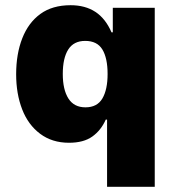

<svg xmlns="http://www.w3.org/2000/svg" viewBox="-20 -537 676 737"><path d="M391 180V-78H386Q368 -37 334.5 -13Q301 11 245 11Q180 11 134 -23.5Q88 -58 65 -117.5Q42 -177 42 -252Q42 -330 65.5 -390Q89 -450 135 -483.5Q181 -517 251 -517Q307 -517 346 -491.5Q385 -466 408 -413H413V-507H574V180ZM308 -125Q353 -125 373 -159Q393 -193 393 -253Q393 -314 373 -347Q353 -380 307 -380Q263 -380 242 -347Q221 -314 221 -253Q221 -193 242.5 -159Q264 -125 308 -125Z"/></svg>

Font: Nunito Sans 7pt SemiCondensed Black
Style: Regular
Weight: 900
Width: 4
Designer: Vernon Adams
Foundry: Vernon Adams
Version: Version 3.101;gftools[0.9.27]